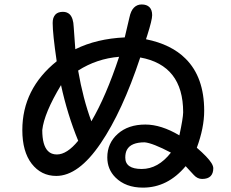

<svg xmlns="http://www.w3.org/2000/svg" viewBox="-20 -795 1040 865"><path d="M750 -107.4Q668 -150.4 631.8 -153.8Q569.8 -153.8 551.8 -120.1Q544.4 -106.4 544.4 -85Q544.4 -33.7 618.4 -33.7Q692.4 -33.7 750 -107.4ZM236.3 -99.1Q281.7 -99.1 332 -160.6V-161.6Q283.7 -279.3 254.9 -411.6Q178.7 -285.2 170.4 -209Q170.4 -140.1 196.3 -114.3Q211.4 -99.1 236.3 -99.1ZM516.6 -539.1Q416 -530.8 332 -477.1Q354 -350.1 391.6 -248.5Q457.5 -360.4 516.6 -539.1ZM816.4 -46.4Q735.4 50.3 624 50.3Q545.9 50.3 500 4.4Q463.4 -32.2 463.4 -85.9Q463.4 -149.9 510.5 -191.9Q557.6 -233.9 634.8 -233.9Q706.1 -233.9 788.1 -185.1Q804.7 -261.7 805.2 -289.1Q805.2 -501 611.8 -536.1Q531.2 -293 433.6 -149.4Q334 -2.4 233.4 -2.4Q165.5 -2.4 122.6 -57.6Q80.6 -112.3 80.6 -209Q80.6 -394.5 235.4 -519Q217.3 -642.6 217.3 -691.4Q217.3 -697.8 218 -703.1Q218.8 -708.5 220.2 -713.4Q223.6 -723.1 230 -730Q241.7 -741.7 263.7 -741.7Q282.2 -741.7 294.4 -730Q310.5 -713.4 312 -674.3L319.3 -573.2Q415 -620.6 542 -626.5L563 -715.8Q569.3 -746.6 583.5 -760.7Q597.7 -774.9 618.2 -774.9Q641.1 -774.9 653.3 -762.7Q665.5 -750.5 665.5 -726.6Q665.5 -705.1 643.6 -636.2L637.7 -618.2Q752 -595.2 816.4 -530.3Q899.9 -447.3 899.9 -295.9Q899.9 -219.2 866.7 -129.4Q916.5 -86.4 932.6 -60.5Q940.9 -46.9 940.9 -37.1Q940.9 -13.7 928.5 -1.2Q916 11.2 890.6 11.2Q869.6 11.2 853.5 -6.3Z"/></svg>

Font: YuPearl-Medium
Style: Medium
Weight: 500
Designer: Max Yao
Foundry: Max-Everyday
Version: Version 1.011; ttfautohint (v1.8.3)